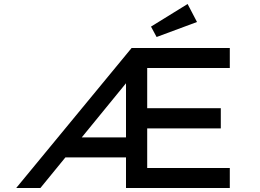

<svg xmlns="http://www.w3.org/2000/svg" viewBox="-20 -940 1298 960"><path d="M61 0 638 -700H1129V-600H716V-399H1084V-298H716V-100H1129V0H610V-153H291L374 -253H610V-569L638 -558L182 0ZM763 -755 735 -807 918 -920 965 -830Z"/></svg>

Font: Lexend Mega
Style: Regular
Weight: 400
Designer: Bonnie Shaver-Troup, Thomas Jockin
Foundry: Lexend
Version: Version 1.007